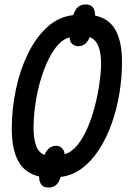

<svg xmlns="http://www.w3.org/2000/svg" viewBox="-20 -789 583 864"><path d="M198 55Q156 55 156 5Q93 -9 63 -62.5Q33 -116 33 -210Q33 -299 51.5 -386.5Q70 -474 105.5 -547Q141 -620 192.5 -667Q244 -714 310 -721Q316 -742 329 -755.5Q342 -769 366 -769Q408 -769 408 -719Q472 -705 500.5 -652.5Q529 -600 529 -511Q529 -441 517.5 -370Q506 -299 483 -234Q460 -169 426.5 -117Q393 -65 349.5 -32Q306 1 253 7Q247 29 234 42Q221 55 198 55ZM271 -95Q302 -104 327.5 -135Q353 -166 372.5 -210.5Q392 -255 405.5 -306Q419 -357 426.5 -407Q434 -457 435 -499Q435 -550 423 -580.5Q411 -611 384 -622Q367 -581 332 -581Q319 -581 307 -589.5Q295 -598 293 -621Q257 -611 227.5 -570.5Q198 -530 176.5 -471Q155 -412 143.5 -347Q132 -282 131 -223Q130 -172 141 -137.5Q152 -103 180 -92Q198 -133 233 -133Q247 -133 258 -123Q269 -113 271 -95Z"/></svg>

Font: Noto Sans ExtraCondensed Medium
Style: Italic
Weight: 500
Width: 2
Italic angle: -12°
Designer: Monotype Design Team
Foundry: Monotype Imaging Inc.
Version: Version 2.013; ttfautohint (v1.8.4.7-5d5b)